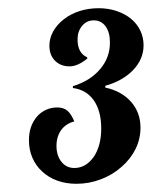

<svg xmlns="http://www.w3.org/2000/svg" viewBox="-20 -783 376 463"><path d="M82 -369.1Q66.4 -383.3 58.1 -402.6Q49.8 -421.9 49.8 -444.8Q49.8 -479.5 69.3 -502Q78.1 -512.2 90.8 -518.1Q103.5 -523.9 118.2 -523.9Q132.8 -523.9 142.1 -516.4Q151.4 -508.8 159.2 -490.2Q138.7 -484.9 127.4 -469.2Q116.2 -453.6 116.2 -431.2Q116.2 -407.7 128.2 -392.8Q140.1 -377.9 159.2 -377.9Q187 -377.9 206.1 -404.8Q224.1 -431.6 224.1 -473.1Q224.1 -515.1 206.3 -540.8Q188.5 -566.4 155.8 -570.8V-575.2Q197.3 -587.9 221.2 -616Q245.1 -644 245.1 -680.2Q245.1 -705.1 234.6 -719.5Q224.1 -733.9 206.1 -733.9Q189 -733.9 178 -720.7Q167 -707.5 167 -688Q167 -655.3 189.9 -645L190.9 -642.1Q167.5 -623 147.9 -623Q126 -623 112.5 -636.7Q99.1 -650.4 99.1 -672.9Q99.1 -690.9 108.4 -707.5Q117.7 -724.1 134.3 -736.8Q150.4 -749.5 171.9 -756.3Q193.4 -763.2 217.8 -763.2Q240.7 -763.2 260.7 -756.6Q280.8 -750 295.9 -737.8Q310.5 -725.6 318.4 -709.2Q326.2 -692.9 326.2 -673.8Q326.2 -640.6 301.3 -614.3Q275.9 -587.9 233.9 -576.2V-571.8Q272.9 -563.5 295.9 -537.6Q318.8 -511.7 318.8 -475.1Q318.8 -448.2 306.9 -423.8Q294.9 -399.4 272.9 -380.4Q251.5 -361.3 223.1 -350.6Q194.8 -339.8 164.1 -339.8Q139.2 -339.8 118.2 -347.4Q97.2 -355 82 -369.1Z"/></svg>

Font: Pattaya
Style: Regular
Weight: 400
Designer: Pablo Impallari / Thai characters Designed by Thanarat Vachiruckul and Suppakit Chalermlarp
Foundry: Pablo Impallari
Version: Version 2.000